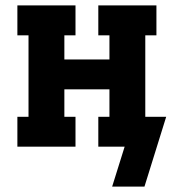

<svg xmlns="http://www.w3.org/2000/svg" viewBox="-20 -540 640 707"><path d="M393 147 439 0H342V-110H383V-211H217V-110H258V0H44V-110H85V-410H44V-520H258V-410H217V-321H383V-410H342V-520H556V-410H515V-110H592L512 147Z"/></svg>

Font: Iosevka HT Extrabold Extended
Style: Regular
Weight: 800
Width: 7
Monospace: yes
Designer: Belleve Invis
Foundry: Belleve Invis
Version: Version 32.3.0; ttfautohint (v1.8.4)